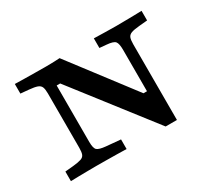

<svg xmlns="http://www.w3.org/2000/svg" viewBox="-113 -774 1081 977"><g transform="rotate(-30 427.5 -285.5)"><path d="M611.8 0 256.5 -457.9H235.9V-201.6H177V-445.2Q177 -469.8 171.8 -482.8Q166.6 -495.7 150.8 -501.5Q135 -507.3 103.7 -510.1L55.3 -514.5V-571Q77.7 -570.2 109.6 -569.8Q141.5 -569.4 173.6 -569Q205.7 -568.5 229.9 -568.5H242Q267 -568.5 286.4 -569.4Q305.9 -570.2 318.2 -571L598.6 -202.8H619.3V-445.2Q619.3 -482.7 609.3 -495.2Q599.2 -507.7 560 -510.9L519.6 -514.5V-571Q548.9 -570.2 586.1 -569.4Q623.3 -568.5 648.3 -568.5Q669.5 -568.5 697.4 -569Q725.4 -569.4 752.9 -569.8Q780.4 -570.2 799.9 -571V-514.5L751.4 -510.1Q719.8 -507.3 704.2 -501.7Q688.6 -496 683.4 -483.3Q678.2 -470.6 678.2 -445.2V0ZM235.9 -125.8Q235.9 -88.7 247.8 -78.2Q259.7 -67.7 298.1 -64.1L382.4 -56.5V0Q358.2 -0.8 326.3 -1.2Q294.4 -1.6 262.9 -2Q231.3 -2.4 206.8 -2.4Q186.1 -2.4 157.9 -2Q129.8 -1.6 102.4 -1.2Q75.1 -0.8 55.3 0V-56.5L103.7 -60.9Q135.4 -64.1 151.2 -69.5Q167 -74.9 172 -87.9Q177 -100.8 177 -125.8V-201.6H235.9Z"/></g></svg>

Font: Playfair 5pt SemiExpanded Light
Style: Regular
Weight: 300
Width: 6
Designer: Claus Eggers Sørensen
Foundry: Claus Eggers Sørensen
Version: Version 2.203